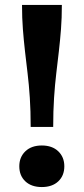

<svg xmlns="http://www.w3.org/2000/svg" viewBox="-20 -746 339 776"><path d="M230 -726H69Q69 -673 72.5 -628Q76 -583 81 -539Q86 -495 91.5 -449.5Q97 -404 100.5 -351Q104 -298 104 -233H195Q195 -298 198.5 -351Q202 -404 207.5 -450Q213 -496 218 -539.5Q223 -583 226.5 -628Q230 -673 230 -726ZM149 10Q107 10 82.5 -13Q58 -36 58 -74Q58 -111 82.5 -134.5Q107 -158 149 -158Q191 -158 215.5 -134.5Q240 -111 240 -74Q240 -36 215.5 -13Q191 10 149 10Z"/></svg>

Font: Roboto Serif 28pt SemiBold
Style: Regular
Weight: 600
Designer: Greg Gazdowicz
Foundry: Commercial Type
Version: Version 1.008